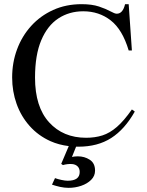

<svg xmlns="http://www.w3.org/2000/svg" viewBox="-20 -698 715 934"><path d="M314.5 12.7Q266.1 6.8 225.6 -11.2Q166 -38.1 124.3 -85Q82.5 -131.8 60.8 -192.6Q39.1 -253.4 39.1 -321.3Q39.1 -393.6 63 -458Q86.9 -522.5 131.6 -571.8Q176.3 -621.1 238.5 -649.4Q300.8 -677.7 377 -677.7Q427.2 -677.7 461.4 -666.3Q495.6 -654.8 516.8 -643.1Q538.1 -631.3 547.9 -631.3Q577.6 -631.3 588.4 -677.7H606L621.6 -452.6H606Q575.7 -554.2 518.8 -598.6Q461.9 -643.1 384.8 -643.1Q316.9 -643.1 263.9 -608.4Q210.9 -573.7 180.7 -502.2Q150.4 -430.7 150.4 -320.3Q150.4 -178.2 218.8 -103Q287.1 -27.8 398.9 -27.8Q442.4 -27.8 478.3 -39.3Q514.2 -50.8 548.6 -80.6Q583 -110.4 621.6 -165.5L635.7 -155.3Q586.9 -68.8 521 -26.6Q455.1 15.6 361.3 15.6H350.1L330.1 65.4Q343.3 62.5 358.9 62.5Q391.1 62.5 416.7 79.1Q442.4 95.7 442.4 131.8Q442.4 158.2 423.3 177Q404.3 195.8 375 205.8Q345.7 215.8 314 215.8Q293.5 215.8 272.5 211.2Q251.5 206.5 232.9 200.2L247.6 168.5Q260.3 173.3 278.6 177.2Q296.9 181.2 309.1 181.2Q367.7 181.2 367.7 138.7Q367.7 121.6 357.7 111.6Q347.7 101.6 331.1 100.1Q319.3 99.1 307.6 100.6Q295.9 102.1 286.1 105L277.8 99.1Z"/></svg>

Font: BabelStone Englisc
Style: Regular
Weight: 400
Designer: Andrew West
Foundry: BabelStone
Version: Version 1.000 June 24, 2023